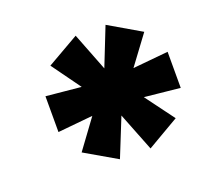

<svg xmlns="http://www.w3.org/2000/svg" viewBox="-82 -819 651 610"><g transform="rotate(-20 243.0 -514.0)"><path d="M227 -306 120 -368 211 -492 227 -469 73 -454V-575L228 -560L212 -535L121 -661L229 -723L285 -579H273L330 -723L438 -660L346 -536L330 -560L486 -575V-453L331 -469L346 -492L438 -368L330 -305L273 -450H285Z"/></g></svg>

Font: Nunito Sans 10pt Black
Style: Italic
Weight: 900
Italic angle: -9°
Designer: Vernon Adams
Foundry: Vernon Adams
Version: Version 3.101;gftools[0.9.27]